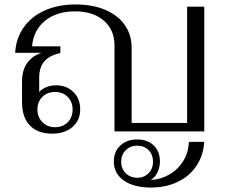

<svg xmlns="http://www.w3.org/2000/svg" viewBox="-20 -590 1015 862"><path d="M79 -130V-225Q79 -274 101.5 -306.5Q124 -339 167 -353H48Q52 -419 87 -468Q122 -517 182 -543.5Q242 -570 320 -570Q395 -570 452 -546Q509 -522 540 -478Q571 -434 571 -376V-38H820V-560H897V0H494V-386Q494 -456 446 -497.5Q398 -539 317 -539Q234 -539 182 -496.5Q130 -454 124 -382H251V-352Q202 -341 179 -314.5Q156 -288 156 -241V-177Q167 -190 187.5 -198.5Q208 -207 231 -207Q279 -207 309.5 -177Q340 -147 340 -99Q340 -50 305.5 -20Q271 10 214 10Q150 10 114.5 -26.5Q79 -63 79 -130ZM306 -98Q306 -133 284 -155Q262 -177 227 -177Q192 -177 170 -155Q148 -133 148 -98Q148 -64 170.5 -41.5Q193 -19 227 -19Q262 -19 284 -41Q306 -63 306 -98ZM491 135Q491 91 520 63.5Q549 36 596 36Q642 36 670 63Q698 90 698 134Q698 161 687.5 183Q677 205 657 218Q701 216 739.5 194Q778 172 802 134Q826 96 828 47H897Q893 108 862 154.5Q831 201 778 226.5Q725 252 658 252Q581 252 536 220.5Q491 189 491 135ZM667 136Q667 104 647 84Q627 64 596 64Q565 64 544.5 84.5Q524 105 524 136Q524 167 544.5 187.5Q565 208 596 208Q627 208 647 187.5Q667 167 667 136Z"/></svg>

Font: Fahkwang Light
Style: Regular
Weight: 300
Version: Version 1.000; ttfautohint (v1.6)